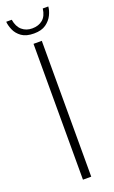

<svg xmlns="http://www.w3.org/2000/svg" viewBox="-143 -750 468 785"><g transform="rotate(-20 91.0 -357.0)"><path d="M73 0V-591H109V0ZM90 -630Q56 -630 36.5 -644Q17 -658 8.5 -678Q0 -698 -1 -714H23Q28 -683 46 -667.5Q64 -652 90 -652Q118 -652 136 -667Q154 -682 158 -714H182Q181 -697 171.5 -677.5Q162 -658 142.5 -644Q123 -630 90 -630Z"/></g></svg>

Font: Alumni Sans Thin ExtraLight
Style: Regular
Weight: 250
Version: Version 1.018